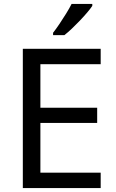

<svg xmlns="http://www.w3.org/2000/svg" viewBox="-20 -964 596 984"><path d="M496 0H97V-714H496V-635H187V-412H478V-334H187V-79H496ZM453 -934Q444 -920 427 -900Q410 -880 389.5 -858.5Q369 -837 348.5 -817.5Q328 -798 310 -784H252V-796Q267 -815 284.5 -841Q302 -867 319 -894.5Q336 -922 347 -944H453Z"/></svg>

Font: Noto Sans Devanagari
Style: Regular
Weight: 400
Designer: Jelle Bosma - Monotype Design Team
Foundry: Monotype Imaging Inc.
Version: Version 2.003